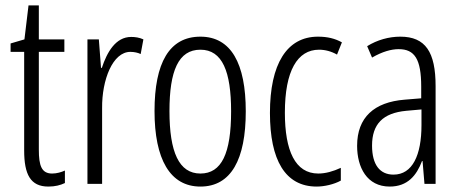

<svg xmlns="http://www.w3.org/2000/svg" viewBox="-20 -677 1690 707"><path d="M172 -38C133 -38 123 -67 123 -126V-486H217V-532H123V-657H85L70 -532L19 -517V-486H69V-123C69 -35 92 10 158 10C183 10 202 5 219 -3V-49C206 -43 189 -38 172 -38Z M463 -541C406 -541 374 -485 355 -427H352L344 -532H302V0H356V-279C355 -383 395 -486 460 -486C474 -486 488 -483 498 -478L508 -532C493 -539 477 -541 463 -541Z M885 -267C885 -443 831 -542 718 -542C603 -542 549 -445 549 -268C549 -91 606 10 718 10C831 10 885 -90 885 -267ZM604 -268C604 -416 637 -494 718 -494C799 -494 831 -413 831 -267C831 -112 796 -38 718 -38C639 -38 604 -117 604 -268Z M1146 10C1174 10 1210 2 1235 -12V-59C1207 -46 1179 -38 1152 -38C1067 -38 1029 -122 1029 -262C1029 -416 1075 -494 1155 -494C1177 -494 1200 -488 1221 -476L1239 -521C1214 -535 1186 -542 1151 -542C1036 -542 974 -441 974 -261C974 -88 1030 10 1146 10Z M1454 -542C1412 -542 1369 -530 1332 -507L1350 -465C1388 -487 1421 -496 1448 -496C1507 -496 1531 -459 1531 -358V-315L1470 -310C1358 -301 1295 -245 1295 -140C1295 -61 1331 10 1415 10C1481 10 1514 -31 1534 -84H1536L1543 0H1584V-360C1584 -485 1547 -542 1454 -542ZM1476 -269 1532 -274V-216C1532 -106 1499 -34 1429 -34C1379 -34 1350 -70 1350 -141C1350 -220 1390 -261 1476 -269Z"/></svg>

Font: Noto Sans Gujarati ExtraCondensed Light
Style: Regular
Weight: 300
Width: 2
Designer: Jelle Bosma - Monotype Design Team, Universal Thirst
Foundry: Monotype Imaging Inc.
Version: Version 2.106